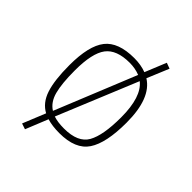

<svg xmlns="http://www.w3.org/2000/svg" viewBox="-205 -714 937 937"><g transform="rotate(45 263.0 -245.5)"><path d="M265 -509Q311 -509 348 -495L393 -605L423 -594L376 -481Q461 -428 461 -259Q461 -119 418.5 -55Q376 9 265 9Q216 9 180 -2L133 114L103 104L151 -14Q104 -39 84.5 -98Q65 -157 65 -261Q65 -394 110 -451.5Q155 -509 265 -509ZM102 -261Q102 -171 115.5 -120Q129 -69 166 -46L336 -464Q303 -477 265 -477Q175 -477 138.5 -428.5Q102 -380 102 -261ZM265 -23Q361 -23 392.5 -79Q424 -135 424 -259Q424 -400 363 -448L192 -33Q221 -23 265 -23Z"/></g></svg>

Font: TypoPRO Titillium Maps
Style: 1 wt
Weight: 100
Designer: Campivisivi
Foundry: Accademia di Belle Arti di Urbino and students of MA course of Visual design
Version: Version 001.001